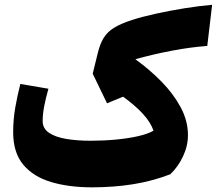

<svg xmlns="http://www.w3.org/2000/svg" viewBox="-20 -781 916 811"><path d="M876 -760.7 855.5 -586.9Q786.1 -582 707.3 -567.1Q628.4 -552.2 551.8 -530.8Q610.8 -488.3 661.4 -437Q711.9 -385.7 742.9 -328.4Q773.9 -271 773.9 -210Q773.9 -164.6 752.9 -120.1Q731.9 -75.7 699.2 -44.9Q624.5 -16.1 542.7 -2.9Q460.9 10.3 368.2 10.3Q271.5 10.3 196.3 -12Q121.1 -34.2 78.4 -85.2Q35.6 -136.2 35.6 -222.7Q35.6 -275.4 44.4 -326.2Q53.2 -377 65.9 -426.3L184.6 -406.2Q173.8 -368.7 167 -333.7Q160.2 -298.8 160.2 -269.5Q160.2 -238.3 186.8 -220.2Q213.4 -202.1 259.3 -194.3Q305.2 -186.5 362.8 -186.5Q417 -186.5 469.2 -191.4Q521.5 -196.3 563.2 -205.8Q605 -215.3 628.4 -229Q616.2 -264.6 583.7 -300Q551.3 -335.4 500 -372.6L432.1 -344.7L371.6 -469.7L392.6 -555.2Q402.3 -595.7 418 -621.1Q433.6 -646.5 461.9 -663.8Q490.2 -681.2 538.6 -696.8Q578.6 -710 637.5 -722.9Q696.3 -735.8 759.8 -746.1Q823.2 -756.3 876 -760.7Z"/></svg>

Font: Pinar-DS4-FD ExtraBold
Style: Regular
Weight: 800
Designer: Amin Abedi
Version: Version 3.000